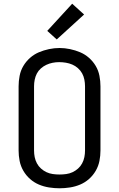

<svg xmlns="http://www.w3.org/2000/svg" viewBox="-20 -1004 640 1032"><path d="M300 8Q272 8 243.5 3.5Q215 -1 189 -12Q163 -23 141.5 -42Q120 -61 105.5 -86Q91 -111 85.5 -139Q80 -167 80 -195V-540Q80 -568 85.5 -596.5Q91 -625 105.5 -649.5Q120 -674 141.5 -693Q163 -712 189 -723Q215 -734 243.5 -740Q272 -746 300 -746Q328 -746 356.5 -740Q385 -734 411 -723Q437 -712 458.5 -693Q480 -674 494.5 -649.5Q509 -625 514.5 -596.5Q520 -568 520 -540V-195Q520 -167 514.5 -139Q509 -111 494.5 -86Q480 -61 458.5 -42Q437 -23 411 -12Q385 -1 356.5 3.5Q328 8 300 8ZM300 -66Q318 -66 336 -68.5Q354 -71 370 -78.5Q386 -86 399.5 -98Q413 -110 421.5 -126Q430 -142 433.5 -159.5Q437 -177 437 -195V-540Q437 -558 433.5 -576Q430 -594 421.5 -609.5Q413 -625 399 -637.5Q385 -650 368.5 -657Q352 -664 334 -667Q316 -670 298 -670Q280 -670 262.5 -666.5Q245 -663 229 -655.5Q213 -648 199.5 -636Q186 -624 178 -608.5Q170 -593 166.5 -575.5Q163 -558 163 -540V-195Q163 -177 166.5 -159.5Q170 -142 178.5 -126Q187 -110 200.5 -98Q214 -86 230 -78.5Q246 -71 264 -68.5Q282 -66 300 -66ZM285 -792 234 -838 368 -984 432 -926Z"/></svg>

Font: Zed Sans Extended
Style: Regular
Weight: 400
Width: 7
Designer: Belleve Invis
Foundry: Belleve Invis
Version: Version 1.0.0; ttfautohint (v1.8.4)